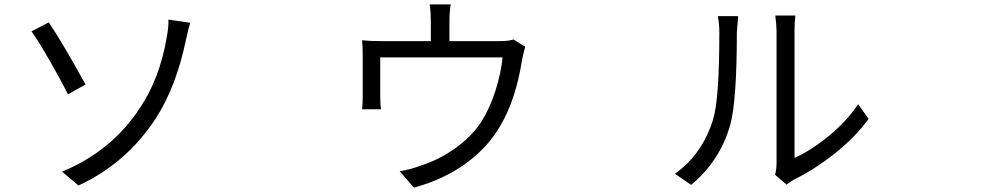

<svg xmlns="http://www.w3.org/2000/svg" viewBox="-20 -821 4540 878"><path d="M263.7 -36.1Q487.3 -127.9 617.2 -323.2Q710.9 -461.9 742.2 -649.4Q752 -701.2 750 -731.4L849.6 -716.8Q841.8 -690.4 830.1 -637.7Q786.1 -425.8 693.4 -281.2Q558.6 -74.2 338.9 27.3ZM124 -677.7 203.1 -718.8Q265.6 -626 371.1 -434.6L291 -389.6Q259.8 -452.1 208.5 -541.5Q157.2 -630.9 124 -677.7Z M2328.1 -640.6 2381.8 -607.4Q2377 -591.8 2367.2 -546.9Q2338.9 -366.2 2268.6 -247.1Q2211.9 -147.5 2110.4 -73.7Q2008.8 0 1873 37.1L1807.6 -38.1Q1851.6 -43.9 1912.1 -66.4Q1990.2 -91.8 2064.5 -145Q2138.7 -198.2 2182.6 -266.6Q2220.7 -327.1 2246.1 -407.7Q2271.5 -488.3 2278.3 -558.6H1718.8V-379.9Q1718.8 -340.8 1722.7 -321.3H1635.7Q1638.7 -345.7 1638.7 -383.8V-559.6Q1638.7 -614.3 1635.7 -636.7Q1674.8 -632.8 1728.5 -632.8H1950.2V-725.6Q1950.2 -761.7 1945.3 -800.8H2041Q2035.2 -763.7 2035.2 -725.6V-632.8H2258.8Q2307.6 -632.8 2328.1 -640.6Z M3140.6 24.4 3066.4 -26.4Q3190.4 -114.3 3240.2 -272.5Q3269.5 -364.3 3269.5 -673.8Q3269.5 -709 3262.7 -747.1H3355.5Q3349.6 -676.8 3349.6 -674.8Q3349.6 -360.4 3319.3 -250Q3272.5 -85 3140.6 24.4ZM3577.1 23.4 3524.4 -21.5Q3531.2 -48.8 3531.2 -77.1V-675.8Q3531.2 -703.1 3525.4 -750H3617.2Q3613.3 -718.8 3613.3 -675.8V-98.6Q3688.5 -132.8 3769.5 -198.7Q3850.6 -264.6 3904.3 -344.7L3952.1 -277.3Q3890.6 -193.4 3797.9 -119.6Q3705.1 -45.9 3611.3 0Q3596.7 7.8 3577.1 23.4Z"/></svg>

Font: Bpmf Zihi Sans Regular
Style: Regular
Weight: 400
Foundry: But Ko
Version: Version 1.320